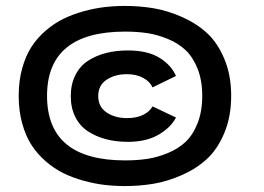

<svg xmlns="http://www.w3.org/2000/svg" viewBox="-20 -672 890 647"><path d="M401.5 -45Q366 -45 332 -49Q298 -53 261.8 -63Q225.5 -73 194.2 -88.2Q163 -103.5 134.8 -127.8Q106.5 -152 86.5 -182.8Q66.5 -213.5 54.8 -256Q43 -298.5 43 -349Q43 -399.5 54.8 -441.8Q66.5 -484 86.5 -514.8Q106.5 -545.5 134.8 -569.5Q163 -593.5 194.2 -608.8Q225.5 -624 261.8 -634Q298 -644 332 -648Q366 -652 401.5 -652Q451.5 -652 498.5 -644Q545.5 -636 594 -614.5Q642.5 -593 678 -560.2Q713.5 -527.5 736.2 -473Q759 -418.5 759 -349Q759 -279 736.2 -224.5Q713.5 -170 678 -137Q642.5 -104 594 -82.5Q545.5 -61 498.5 -53Q451.5 -45 401.5 -45ZM401.5 -131.5Q441.5 -131.5 475.5 -136.5Q509.5 -141.5 545 -156Q580.5 -170.5 605.2 -193.8Q630 -217 645.8 -256.8Q661.5 -296.5 661.5 -349Q661.5 -401 645.8 -440.5Q630 -480 605.2 -503.2Q580.5 -526.5 545 -541Q509.5 -555.5 475.5 -560.5Q441.5 -565.5 401.5 -565.5Q138.5 -565.5 138.5 -349Q138.5 -131.5 401.5 -131.5ZM573 -276Q556 -242.5 514.5 -218.2Q473 -194 411 -194Q371 -194 337 -203Q303 -212 276 -229.8Q249 -247.5 233.8 -277.8Q218.5 -308 218.5 -348Q218.5 -388 233.8 -418.5Q249 -449 276 -466.8Q303 -484.5 336.8 -493.2Q370.5 -502 411 -502Q477 -502 517 -477.5Q557 -453 573 -416L494 -377.5Q485.5 -397 462.5 -409.5Q439.5 -422 408 -422Q367 -422 339 -403.2Q311 -384.5 311 -348Q311 -312 339.2 -293Q367.5 -274 408 -274Q440.5 -274 462.8 -285.2Q485 -296.5 494 -313.5Z"/></svg>

Font: League Mono Wide
Style: Bold
Weight: 700
Width: 8
Designer: Tyler Finck
Foundry: The League of Moveable Type / Tyler Finck
Version: Version 2.210